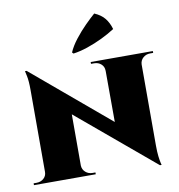

<svg xmlns="http://www.w3.org/2000/svg" viewBox="-92 -938 964 1034"><g transform="rotate(-10 389.5 -421.0)"><path d="M80 -613 688 -101 699 12 91 -498ZM86 -60V0H12V-10Q12 -10 20 -10Q28 -10 28 -10Q51 -10 67 -24Q83 -38 83 -60ZM279 -60Q280 -38 296 -24Q312 -10 334 -10Q334 -10 342 -10Q350 -10 350 -10V0H277V-60ZM80 -613 279 -402V0H83V-507Q83 -558 77 -585.5Q71 -613 71 -613ZM696 -600V-97Q696 -61 699 -36.5Q702 -12 705 0Q708 12 708 12H699L500 -216L499 -600ZM694 -540V-600H768V-590Q768 -590 759.5 -590Q751 -590 751 -590Q729 -590 713 -576Q697 -562 696 -540ZM499 -540Q499 -562 483.5 -576Q468 -590 445 -590Q445 -590 436.5 -590Q428 -590 428 -590V-600H502V-540ZM338 -668Q352 -701 380 -737Q408 -773 439 -804Q470 -835 492 -854Q529 -838 548.5 -813.5Q568 -789 578 -754Q546 -733 505.5 -713.5Q465 -694 423.5 -680Q382 -666 345 -661Z"/></g></svg>

Font: Cinzel Black
Style: Regular
Weight: 900
Designer: Natanael Gama
Version: Version 2.000